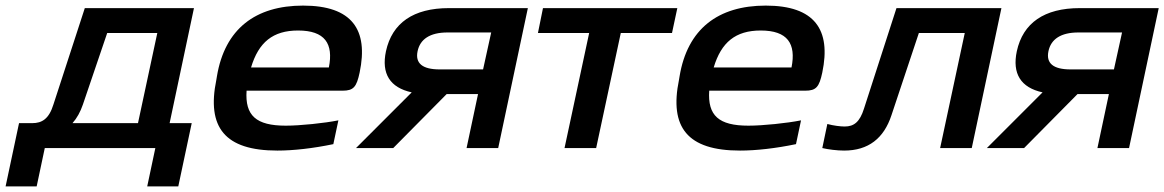

<svg xmlns="http://www.w3.org/2000/svg" viewBox="-28 -529 4160 686"><path d="M87 -89H40L-8 137H103L132 0H527L498 137H609L657 -89H578L665 -500H275L163 -156C147 -104 122 -89 87 -89ZM231 -89C247 -107 259 -129 268 -155L355 -411H534L465 -89Z M1257 -270C1289 -423 1230 -509 1055 -509C885 -509 775 -426 747 -256L745 -244C710 -74 775 9 963 9C1021 9 1091 1 1163 -14L1181 -99C1131 -89 1045 -80 993 -80C887 -80 847 -116 853 -205H1196C1235 -205 1246 -218 1257 -270ZM869 -288C896 -378 947 -420 1037 -420C1133 -420 1164 -373 1147 -288Z M1858 -500H1576C1449 -500 1373 -447 1351 -346C1334 -266 1365 -216 1443 -199L1244 0H1377L1568 -193H1680L1639 0H1752ZM1464 -346C1473 -389 1508 -413 1571 -413H1727L1698 -281H1543C1481 -281 1455 -303 1464 -346Z M1989 0H2102L2190 -411H2373L2392 -500H1912L1894 -411H2077Z M2910 -270C2942 -423 2883 -509 2708 -509C2538 -509 2428 -426 2400 -256L2398 -244C2363 -74 2428 9 2616 9C2674 9 2744 1 2816 -14L2834 -99C2784 -89 2698 -80 2646 -80C2540 -80 2500 -116 2506 -205H2849C2888 -205 2899 -218 2910 -270ZM2522 -288C2549 -378 2600 -420 2690 -420C2786 -420 2817 -373 2800 -288Z M3157 -117 3255 -411H3419L3331 0H3444L3550 -500H3175L3059 -141C3044 -93 3023 -77 2990 -77C2975 -77 2950 -80 2928 -86L2910 0C2931 5 2963 9 2988 9C3075 9 3130 -35 3157 -117Z M4112 -500H3830C3703 -500 3627 -447 3605 -346C3588 -266 3619 -216 3697 -199L3498 0H3631L3822 -193H3934L3893 0H4006ZM3718 -346C3727 -389 3762 -413 3825 -413H3981L3952 -281H3797C3735 -281 3709 -303 3718 -346Z"/></svg>

Font: LT Wave Medium
Style: Italic
Weight: 500
Designer: Daniel Lyons
Version: Version 2.5 (Glyphs App)